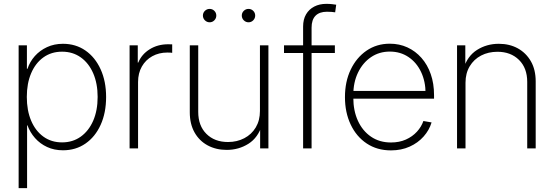

<svg xmlns="http://www.w3.org/2000/svg" viewBox="-20 -762 2847 986"><path d="M75.7 204.1V-529.3H118.2V-408.7H121.1Q133.3 -445.3 158.9 -474.1Q184.6 -502.9 221.4 -520Q258.3 -537.1 303.2 -537.1Q368.7 -537.1 418.5 -502.7Q468.3 -468.3 496.6 -406.5Q524.9 -344.7 524.9 -263.7Q524.9 -182.6 496.8 -120.8Q468.8 -59.1 418.9 -24.7Q369.1 9.8 303.2 9.8Q258.3 9.8 221.9 -7.1Q185.5 -23.9 159.9 -53Q134.3 -82 121.1 -118.2H119.1V204.1ZM298.8 -30.8Q353.5 -30.8 394.5 -60.1Q435.5 -89.4 458.5 -141.8Q481.4 -194.3 481.4 -264.2Q481.4 -333.5 458.5 -386Q435.5 -438.5 394.5 -467.5Q353.5 -496.6 298.8 -496.6Q243.7 -496.6 202.9 -467.3Q162.1 -438 139.9 -385.7Q117.7 -333.5 117.7 -264.2Q117.7 -194.8 139.9 -142.3Q162.1 -89.8 202.9 -60.3Q243.7 -30.8 298.8 -30.8Z M645.5 0V-529.3H687.5V-440.4H689.9Q707.5 -483.4 748.8 -509Q790 -534.7 843.8 -534.7Q850.1 -534.7 854.7 -534.4Q859.4 -534.2 864.3 -534.2V-490.7Q861.3 -491.2 854.7 -491.7Q848.1 -492.2 839.4 -492.2Q796.4 -492.2 762.2 -473.4Q728 -454.6 708.5 -420.4Q689 -386.2 689 -340.8V0Z M1144 7.8Q1089.4 7.8 1046.4 -15.4Q1003.4 -38.6 979 -82Q954.6 -125.5 954.6 -185.5V-529.3H998V-187.5Q998 -116.2 1040 -74.5Q1082 -32.7 1150.9 -32.7Q1197.3 -32.7 1234.6 -52.2Q1272 -71.8 1293.5 -107.7Q1314.9 -143.6 1314.9 -191.9V-529.3H1358.4V0H1315.9V-121.1H1325.7Q1305.7 -55.2 1255.9 -23.7Q1206.1 7.8 1144 7.8ZM1256.3 -647.5Q1242.2 -647.5 1231.9 -657.7Q1221.7 -668 1221.7 -682.1Q1221.7 -696.3 1231.9 -706.3Q1242.2 -716.3 1256.3 -716.3Q1270.5 -716.3 1280.5 -706.3Q1290.5 -696.3 1290.5 -682.1Q1290.5 -668 1280.5 -657.7Q1270.5 -647.5 1256.3 -647.5ZM1056.6 -647.5Q1042.5 -647.5 1032.2 -657.7Q1022 -668 1022 -682.1Q1022 -696.3 1032.2 -706.3Q1042.5 -716.3 1056.6 -716.3Q1070.8 -716.3 1080.8 -706.3Q1090.8 -696.3 1090.8 -682.1Q1090.8 -668 1080.8 -657.7Q1070.8 -647.5 1056.6 -647.5Z M1699.7 -529.3V-489.7H1438.5V-529.3ZM1536.6 0V-625.5Q1536.6 -662.6 1551.8 -688.5Q1566.9 -714.4 1593.8 -728.3Q1620.6 -742.2 1655.8 -742.2Q1671.9 -742.2 1685.1 -740.7Q1698.2 -739.3 1706.5 -737.8L1701.2 -698.7Q1693.4 -700.2 1682.1 -700.9Q1670.9 -701.7 1658.7 -701.7Q1620.6 -701.7 1600.3 -681.2Q1580.1 -660.6 1580.1 -620.1V0Z M1987.8 10.3Q1916.5 10.3 1863.3 -25.1Q1810.1 -60.5 1780.8 -122.6Q1751.5 -184.6 1751.5 -263.2Q1751.5 -342.8 1781 -404.5Q1810.5 -466.3 1862.5 -502Q1914.6 -537.6 1981.9 -537.6Q2030.8 -537.6 2072.3 -518.6Q2113.8 -499.5 2144.5 -464.6Q2175.3 -429.7 2192.1 -381.3Q2209 -333 2209 -273.4V-255.4H1775.9V-294.9H2184.6L2165.5 -281.7Q2165.5 -343.8 2142.3 -392.6Q2119.1 -441.4 2077.6 -469.2Q2036.1 -497.1 1981.9 -497.1Q1927.2 -497.1 1885 -468.3Q1842.8 -439.5 1818.6 -389.4Q1794.4 -339.4 1794.4 -274.9V-259.8Q1794.4 -193.4 1818.1 -141.6Q1841.8 -89.8 1885.3 -60.1Q1928.7 -30.3 1987.8 -30.3Q2030.8 -30.3 2064.5 -45.4Q2098.1 -60.5 2121.1 -85.7Q2144 -110.8 2154.3 -140.6L2196.3 -133.3Q2184.6 -93.8 2155.5 -61Q2126.5 -28.3 2083.7 -9Q2041 10.3 1987.8 10.3Z M2370.6 -337.4V0H2327.1V-529.3H2369.6V-408.2H2359.9Q2379.9 -474.1 2429.7 -505.6Q2479.5 -537.1 2541.5 -537.1Q2596.7 -537.1 2639.2 -513.7Q2681.6 -490.2 2706.3 -447.3Q2731 -404.3 2731 -343.8V0H2687.5V-341.3Q2687.5 -412.6 2645.3 -454.3Q2603 -496.1 2534.7 -496.1Q2487.8 -496.1 2450.7 -476.8Q2413.6 -457.5 2392.1 -421.6Q2370.6 -385.7 2370.6 -337.4Z"/></svg>

Font: Inter 24pt ExtraLight
Style: Regular
Weight: 250
Designer: Rasmus Andersson
Foundry: rsms
Version: Version 4.001;git-66647c0bb